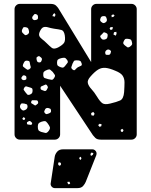

<svg xmlns="http://www.w3.org/2000/svg" viewBox="-20 -720 780 990"><path d="M82 0Q71 0 63 -8Q55 -16 55 -27V-673Q55 -684 63 -692Q71 -700 82 -700H240Q260 -700 269 -691Q278 -682 281 -677L450 -400V-673Q450 -684 458 -692Q466 -700 477 -700H658Q669 -700 677 -692Q685 -684 685 -673V-27Q685 -16 677 -8Q669 0 658 0H500Q480 0 471 -9.5Q462 -19 459 -23L290 -278V-27Q290 -16 282 -8Q274 0 263 0ZM266 -644 262 -652 255 -648 250 -637 263 -634ZM166 -647Q160 -649 157 -646.5Q154 -644 150 -638Q143 -630 148 -622Q154 -614 164 -617Q170 -618 173 -620.5Q176 -623 176 -629Q176 -637 174.5 -640.5Q173 -644 166 -647ZM564 -646 555 -642 556 -631 566 -634 571 -640ZM530 -624Q528 -631 525.5 -634Q523 -637 516 -637Q508 -637 504 -634.5Q500 -632 498 -625Q495 -617 497 -613Q499 -609 506 -604Q512 -600 516 -601Q520 -602 526 -606Q534 -613 530 -624ZM259 -572Q241 -575 228 -579Q215 -583 205 -580Q195 -577 187 -561Q179 -545 182.5 -535.5Q186 -526 197 -518Q208 -510 221 -497Q237 -481 247.5 -473Q258 -465 279 -475Q303 -488 310.5 -499.5Q318 -511 314 -538Q310 -562 296.5 -565.5Q283 -569 259 -572ZM128 -566Q126 -574 122 -576.5Q118 -579 110 -580Q102 -581 99.5 -577.5Q97 -574 94 -567Q90 -556 98 -549Q104 -543 108 -540Q112 -537 120 -541Q128 -546 129.5 -551Q131 -556 128 -566ZM562 -580H550L545 -573L551 -565L560 -569ZM580 -556 568 -554 565 -542 577 -536 581 -546ZM522 -552Q516 -555 513.5 -552Q511 -549 507 -545Q502 -539 498.5 -536.5Q495 -534 498 -528Q503 -520 506.5 -517.5Q510 -515 519 -516Q528 -518 531 -522Q534 -526 535 -535Q536 -543 533 -546Q530 -549 522 -552ZM660 -504Q658 -514 653 -516.5Q648 -519 638 -520Q628 -521 624.5 -517.5Q621 -514 617 -505Q614 -498 616.5 -494Q619 -490 625 -485Q632 -479 636.5 -476.5Q641 -474 648 -478Q657 -484 660 -489Q663 -494 660 -504ZM548 -461Q539 -468 530 -462Q520 -455 523 -444Q524 -438 528 -437.5Q532 -437 539 -437Q547 -437 550 -445Q552 -451 552.5 -454Q553 -457 548 -461ZM191 -424Q186 -428 183 -430Q180 -432 174 -428Q168 -425 168 -421Q168 -417 169 -411Q171 -404 173 -401.5Q175 -399 182 -398Q188 -398 190.5 -400.5Q193 -403 195 -409Q199 -418 191 -424ZM326 -411Q319 -421 313 -422Q307 -423 295 -420Q283 -417 278.5 -412.5Q274 -408 274 -396Q274 -385 278.5 -381Q283 -377 294 -373Q303 -370 307.5 -372.5Q312 -375 318 -383Q325 -391 328.5 -396.5Q332 -402 326 -411ZM374 -409Q364 -409 361 -405Q358 -401 354 -392Q350 -381 348 -374.5Q346 -368 355 -361Q363 -355 367.5 -360.5Q372 -366 381 -373Q390 -378 397 -380.5Q404 -383 401 -393Q398 -404 392 -406.5Q386 -409 374 -409ZM136 -384Q134 -394 133 -400Q132 -406 121 -407Q111 -408 107 -403Q103 -398 99 -388Q96 -380 99.5 -376.5Q103 -373 110 -368Q116 -363 120 -361Q124 -359 131 -363Q138 -368 138.5 -372Q139 -376 136 -384ZM575 -355Q545 -368 524.5 -370Q504 -372 486.5 -361.5Q469 -351 447 -326Q429 -306 433 -291Q437 -276 451.5 -260.5Q466 -245 480 -222Q495 -197 507.5 -188Q520 -179 548 -186Q582 -194 599.5 -202Q617 -210 620 -245Q622 -275 622 -295Q622 -315 612.5 -329.5Q603 -344 575 -355ZM252 -349Q244 -357 239 -360.5Q234 -364 224 -360Q211 -355 206.5 -350Q202 -345 203 -332Q204 -320 210.5 -317.5Q217 -315 228 -312Q240 -309 246.5 -308.5Q253 -308 259 -318Q266 -328 262.5 -334Q259 -340 252 -349ZM116 -322Q116 -328 107 -331Q99 -333 96 -328Q92 -323 90.5 -320Q89 -317 92 -312Q99 -304 110 -308Q116 -310 116 -313.5Q116 -317 116 -322ZM223 -279Q218 -286 213.5 -283.5Q209 -281 201 -278Q195 -276 192 -274Q189 -272 189 -266Q189 -260 192 -258Q195 -256 201 -254Q208 -251 211.5 -250.5Q215 -250 220 -255Q225 -263 226.5 -267.5Q228 -272 223 -279ZM131 -270Q121 -273 116 -274.5Q111 -276 105 -268Q100 -260 103 -255.5Q106 -251 112 -243Q117 -236 121 -232.5Q125 -229 134 -232Q143 -236 145.5 -240.5Q148 -245 148 -255Q148 -263 143.5 -265.5Q139 -268 131 -270ZM176 -196Q174 -202 170 -202.5Q166 -203 159 -203Q152 -203 147.5 -203Q143 -203 141 -196Q139 -189 143 -187Q147 -185 153 -181Q157 -178 160 -176.5Q163 -175 167 -179Q173 -183 175.5 -186Q178 -189 176 -196ZM122 -173Q121 -181 117 -182.5Q113 -184 105 -186Q98 -187 93.5 -187Q89 -187 86 -181Q79 -169 88 -158Q94 -152 98 -150.5Q102 -149 110 -153Q123 -159 122 -173ZM229 -163Q218 -165 213 -157Q209 -150 208 -146Q207 -142 212 -136Q217 -131 221 -131.5Q225 -132 232 -135Q239 -138 241.5 -141Q244 -144 243 -151Q242 -158 239 -159.5Q236 -161 229 -163ZM461 -143 450 -137 451 -126 462 -123 468 -133ZM110 -111 101 -116 95 -108 99 -102H107ZM139 -93Q134 -98 128 -95Q123 -92 120.5 -90.5Q118 -89 119 -83Q120 -78 123.5 -78Q127 -78 132 -77Q137 -76 140 -76Q143 -76 145 -81Q147 -85 145 -87Q143 -89 139 -93ZM225 -85Q218 -95 211.5 -95.5Q205 -96 193 -92Q182 -88 178.5 -83Q175 -78 175 -67Q175 -55 178 -49.5Q181 -44 192 -40Q206 -36 214 -34.5Q222 -33 231 -45Q240 -57 237 -65Q234 -73 225 -85ZM504 -79 494 -82 486 -75 493 -66 502 -69ZM617 -49 610 -56 602 -50 604 -41 613 -40ZM263 250Q254 250 247.5 243.5Q241 237 241 228L262 89Q264 75 274.5 62.5Q285 50 305 50H456Q465 50 471.5 56.5Q478 63 478 72Q478 76 477 79L422 218Q418 228 408.5 239Q399 250 379 250ZM462 71 453 66 446 74 449 84 458 79ZM396 88 389 93V99L396 105L400 96ZM294 120 283 116 279 126 285 135 294 131ZM338 217 327 218 330 227 335 231 342 226Z"/></svg>

Font: Rubik Moonrocks
Style: Regular
Weight: 400
Designer: Hubert and Fischer, NaN
Foundry: Hubert and Fischer, NaN
Version: Version 2.200